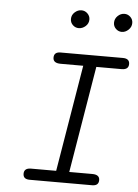

<svg xmlns="http://www.w3.org/2000/svg" viewBox="-56 -863 652 906"><g transform="rotate(5 269.5 -409.5)"><path d="M88 -26Q88 -53 121 -53H240L324 -558H217Q181 -558 181 -584Q181 -611 212 -611H507Q539 -611 539 -585Q539 -558 506 -558H386L302 -53H411Q446 -53 446 -27Q446 0 415 0H119Q88 0 88 -26ZM247 -773Q247 -792 261.5 -805Q276 -818 293 -818Q310 -818 322 -806Q334 -794 334 -778Q334 -759 319.5 -746Q305 -733 287 -733Q271 -733 259 -744.5Q247 -756 247 -773ZM451 -773Q451 -792 465 -805.5Q479 -819 497 -819Q513 -819 525 -807.5Q537 -796 537 -779Q537 -760 522.5 -746.5Q508 -733 491 -733Q475 -733 463 -744.5Q451 -756 451 -773Z"/></g></svg>

Font: CMU Typewriter Text
Style: LightOblique
Weight: 200
Italic angle: -9.46001°
Version: Version 0.7.0